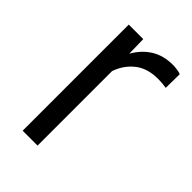

<svg xmlns="http://www.w3.org/2000/svg" viewBox="-169 -607 676 676"><g transform="rotate(45 169.0 -269.0)"><path d="M323.2 -531.7 322.3 -462.9Q302.2 -466.3 280.8 -466.3Q228 -466.3 194.8 -439.9Q161.6 -413.6 147 -371.1V0H72.8V-528.3H145L146.5 -457Q167.5 -494.6 201.4 -516.4Q235.4 -538.1 283.7 -538.1Q293.9 -538.1 306.2 -536.1Q318.4 -534.2 323.2 -531.7Z"/></g></svg>

Font: Vazirmatn FD Light
Style: Regular
Weight: 300
Designer: Saber Rastikerdar
Foundry: Saber Rastikerdar
Version: Version 33.003